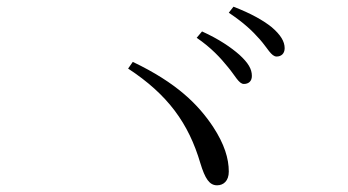

<svg xmlns="http://www.w3.org/2000/svg" viewBox="-20 -728 1040 574"><path d="M661 -528C683 -502 694 -477 709 -477C723 -477 733 -485 733 -501C733 -522 722 -540 696 -564C671 -586 635 -611 584 -634L568 -615C612 -585 640 -554 661 -528ZM757 -610C780 -584 791 -559 807 -559C820 -559 831 -567 831 -584C831 -604 819 -624 792 -647C767 -667 730 -688 678 -708L664 -690C710 -659 734 -636 757 -610ZM377 -543 363 -523C482 -445 544 -359 579 -240C593 -194 606 -174 629 -174C648 -174 664 -187 664 -215C664 -254 651 -297 617 -349C573 -415 509 -480 377 -543Z"/></svg>

Font: Noto Serif CJK SC Light
Style: Regular
Weight: 300
Designer: Ryoko NISHIZUKA 西塚涼子 (kana & ideographs); Frank Grießhammer (Latin, Greek & Cyrillic); Wenlong ZHANG 张文龙 (bopomofo); San
Foundry: Adobe
Version: Version 2.001;hotconv 1.1.0;makeotfexe 2.6.0